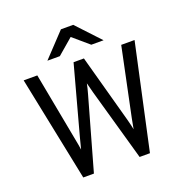

<svg xmlns="http://www.w3.org/2000/svg" viewBox="-158 -1063 1156 1204"><g transform="rotate(-20 420.0 -460.5)"><path d="M525 -765 420 -855 315 -765H232L379 -921H461L607 -765ZM193 0 50 -700H141L227 -244Q236 -199 240 -169Q240 -170 259 -243L383 -700H452L577 -244Q589 -199 593 -176Q597 -202 606 -245L701 -700H790L638 0H569L434 -478Q419 -533 416 -547Q411 -520 399 -478L264 0Z"/></g></svg>

Font: Overpass
Style: Regular
Weight: 400
Designer: Delve Withrington, Thomas Jockin
Foundry: Delve Fonts
Version: Version 3.000;DELV;Overpass